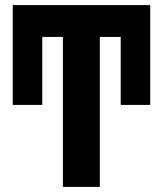

<svg xmlns="http://www.w3.org/2000/svg" viewBox="-20 -734 640 754"><path d="M454 -322V-714H570V-322ZM30 -322V-714H146V-322ZM227 0V-589H30V-714H570V-589H372V0Z"/></svg>

Font: Noto Sans Mono
Style: Bold
Weight: 700
Designer: Monotype Design Team
Foundry: Monotype Imaging Inc.
Version: Version 2.014